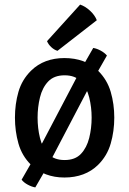

<svg xmlns="http://www.w3.org/2000/svg" viewBox="-20 -759 562 835"><path d="M477 -247.5Q477 -188.5 461.5 -134.8Q446 -81 406.5 -42Q378.5 -14.5 341.8 -0.8Q305 13 260 13Q216.5 13 180 -0.8Q143.5 -14.5 115 -42Q75.5 -81 60.2 -134.8Q45 -188.5 45 -247.5Q45 -306.5 60.2 -359.5Q75.5 -412.5 115 -451.5Q143.5 -479.5 180 -493Q216.5 -506.5 260 -506.5Q305 -506.5 341.8 -493Q378.5 -479.5 406.5 -451.5Q446 -412.5 461.5 -359.5Q477 -306.5 477 -247.5ZM143.5 -247.5Q143.5 -201.5 153.8 -159.2Q164 -117 189.5 -90Q215 -63 261 -63Q307 -63 332.2 -90Q357.5 -117 368 -159.2Q378.5 -201.5 378.5 -247.5Q378.5 -293 368 -335.2Q357.5 -377.5 332.2 -404.5Q307 -431.5 261 -431.5Q215 -431.5 189.5 -404.5Q164 -377.5 153.8 -335.2Q143.5 -293 143.5 -247.5ZM329 -452 385.5 -550.5Q401 -548 418 -538.8Q435 -529.5 445 -517.5L378 -400L191.5 -44L133.5 56Q118 53.5 100.8 44.2Q83.5 35 74 22.5L141.5 -95ZM328.5 -739Q351 -731.5 371.8 -712.2Q392.5 -693 401 -671L230 -538Q216 -542 203.2 -553.8Q190.5 -565.5 184.5 -580Z"/></svg>

Font: Signika
Style: Regular
Weight: 400
Designer: Anna Giedry
Foundry: Anna Giedry
Version: Version 2.001